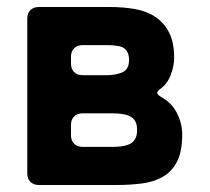

<svg xmlns="http://www.w3.org/2000/svg" viewBox="-20 -529 600 549"><path d="M58 -33V-476Q58 -491 67 -500Q76 -509 91 -509H294Q333 -509 366.5 -503Q400 -497 424.5 -480.5Q449 -464 463.5 -436Q478 -408 478 -364Q478 -341 468.5 -315.5Q459 -290 440 -276Q429 -268 429.5 -263Q430 -258 442 -251Q471 -235 486 -205.5Q501 -176 501 -144Q501 -96 486.5 -67.5Q472 -39 446.5 -24Q421 -9 386.5 -4.5Q352 0 313 0H91Q76 0 67 -9Q58 -18 58 -33ZM216 -314H286Q310 -314 329.5 -322Q349 -330 349 -358Q349 -380 335 -391Q322 -400 286 -400H216Q201 -400 192 -391Q183 -382 183 -367V-347Q183 -332 192 -323Q201 -314 216 -314ZM216 -109H300Q314 -109 326.5 -110.5Q339 -112 349.5 -116.5Q360 -121 366 -131Q372 -141 372 -157Q372 -174 366 -183.5Q360 -193 349.5 -197.5Q339 -202 326.5 -203.5Q314 -205 300 -205H216Q201 -205 192 -196Q183 -187 183 -172V-142Q183 -127 192 -118Q201 -109 216 -109Z"/></svg>

Font: Higure Gothic Black
Style: Regular
Weight: 900
Designer: Yoshimichi Ohira
Foundry: Positype
Version: Version 1.000